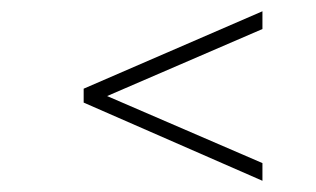

<svg xmlns="http://www.w3.org/2000/svg" viewBox="-20 -467 567 344"><path d="M450.2 -446.8V-415L171.9 -294.9L450.2 -174.8V-143.1L129.9 -283.2V-308.1Z"/></svg>

Font: Halibut Cnd Thin
Style: Regular
Weight: 250
Width: 3
Designer: Matteo Maggi
Foundry: Collletttivo
Version: Version 3.080 | FøM Fix